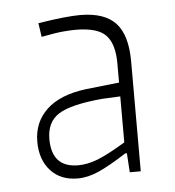

<svg xmlns="http://www.w3.org/2000/svg" viewBox="-38 -782 429 470"><g transform="rotate(-5 176.0 -547.0)"><path d="M135 -348Q93 -348 68.5 -375Q44 -402 44 -446Q44 -494 77 -525Q110 -556 174 -564L256 -573V-620Q256 -668 235.5 -689.5Q215 -711 161 -711Q150 -711 131.5 -709.5Q113 -708 77 -701L72 -735Q109 -741 134.5 -743.5Q160 -746 175 -746Q235 -746 262.5 -716.5Q290 -687 290 -622V-352H263L260 -399H256Q214 -372 187 -360Q160 -348 135 -348ZM139 -380Q162 -380 187.5 -390Q213 -400 256 -426V-539L212 -537Q134 -530 104 -511Q74 -492 74 -450Q74 -380 139 -380Z"/></g></svg>

Font: Encode Sans Compressed
Style: Thin
Weight: 100
Designer: Pablo Impallari, Andres Torresi
Foundry: Pablo Impallari, Andres Torresi
Version: Version 1.000; ttfautohint (v1.00) -l 8 -r 50 -G 200 -x 14 -